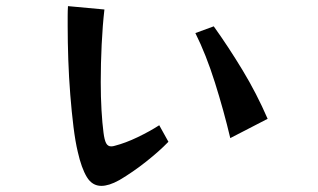

<svg xmlns="http://www.w3.org/2000/svg" viewBox="-20 -602 1040 627"><path d="M530 -139Q500 -108 457 -74Q414 -40 370 -14Q352 -4 337.5 0.5Q323 5 311 5Q281 5 263.5 -24Q246 -53 234 -106Q226 -139 220 -187.5Q214 -236 209.5 -292.5Q205 -349 203 -407Q201 -465 201 -517Q201 -534 201 -550.5Q201 -567 202 -582L321 -571Q315 -519 312 -456.5Q309 -394 309 -334Q309 -285 311.5 -242Q314 -199 318 -169Q321 -145 326.5 -134.5Q332 -124 343 -124Q346 -124 349 -124.5Q352 -125 355 -126Q390 -135 429.5 -154Q469 -173 500 -193ZM732 -151Q711 -240 682 -332Q653 -424 618 -494L678 -516Q726 -449 772 -373Q818 -297 854 -214Z"/></svg>

Font: RocknRoll One
Style: Regular
Weight: 400
Designer: Fontworks Inc.
Foundry: Fontworks Inc.
Version: Version 1.100